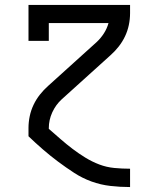

<svg xmlns="http://www.w3.org/2000/svg" viewBox="-20 -550 640 775"><path d="M504 205Q465 205 425.5 200.5Q386 196 349 182.5Q312 169 279 147.5Q246 126 214.5 102.5Q183 79 153 53Q123 27 95 0V-33Q95 -57 100 -81Q105 -105 115.5 -127Q126 -149 141 -168Q156 -187 174 -203L371 -381Q387 -396 399.5 -415.5Q412 -435 418 -457H177V-385H95V-530H505V-497Q505 -473 500 -449Q495 -425 484.5 -403Q474 -381 459 -362Q444 -343 426 -327L229 -149Q205 -127 191 -96.5Q177 -66 177 -33V-30Q201 -9 224.5 11.5Q248 32 273 51Q298 70 325 86.5Q352 103 381 114Q410 125 441.5 128Q473 131 504 131H505V205Z"/></svg>

Font: Iosevka Curly Slab Extended
Style: Regular
Weight: 400
Width: 7
Monospace: yes
Designer: Belleve Invis
Foundry: Belleve Invis
Version: Version 11.1.0; ttfautohint (v1.8.3)